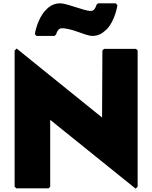

<svg xmlns="http://www.w3.org/2000/svg" viewBox="-20 -1126 916 1155"><path d="M536 -910C567 -910 592 -922 612 -941L622 -950C673 -1002 686 -1093 686 -1093V-1096L676 -1106H570L560 -1097V-1095C560 -1095 556 -1080 545 -1067C541 -1064 534 -1060 526 -1060C486 -1060 384 -1106 342 -1106C311 -1106 285 -1094 265 -1075L256 -1066C204 -1014 190 -923 190 -923V-920L200 -910H308L318 -919V-921C318 -921 322 -936 333 -949C337 -952 344 -956 352 -956C416 -956 493 -910 536 -910ZM78 7H272L282 -3V-405L796 9L808 -3V-822L798 -832H606L596 -822L594 -419L80 -834L68 -822V-3Z"/></svg>

Font: Hussar Woodtype
Style: Ultra
Weight: 900
Foundry: Cannot Into Space Fonts
Version: Version 1.07